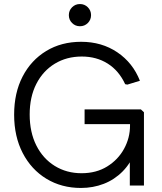

<svg xmlns="http://www.w3.org/2000/svg" viewBox="-20 -919 803 951"><path d="M381 12Q285 12 210 -33.5Q135 -79 92.5 -161Q50 -243 50 -351Q50 -459 92 -540Q134 -621 209 -666.5Q284 -712 382 -712Q484 -712 561 -660Q638 -608 673 -519L611 -500L600 -502Q569 -569 513.5 -604Q458 -639 385 -639Q310 -639 251.5 -603.5Q193 -568 160 -503.5Q127 -439 127 -352Q127 -264 160 -198.5Q193 -133 251.5 -97Q310 -61 384 -61Q457 -61 511 -94.5Q565 -128 594.5 -182Q624 -236 624 -297V-339L668 -304H399V-377H678L693 -363V0H623V-170H650Q628 -111 587.5 -70Q547 -29 494 -8.5Q441 12 381 12ZM376 -789Q353 -789 337 -805Q321 -821 321 -844Q321 -867 337 -883Q353 -899 376 -899Q399 -899 415 -883Q431 -867 431 -844Q431 -821 415 -805Q399 -789 376 -789Z"/></svg>

Font: Fustat
Style: Regular
Weight: 400
Designer: Mohamed Gaber, Khaled Hosny, Laura Garcia Mut
Foundry: Kief Type Foundry, Alif Type Foundry, Hard Type Foundry
Version: Version 1.007